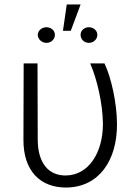

<svg xmlns="http://www.w3.org/2000/svg" viewBox="-20 -830 629 860"><path d="M86 -546 85 -205C84 -63 162 10 275 10C423 10 505 -112 504 -274C504 -367 478 -484 448 -546H384C417 -469 440 -363 441 -275C441 -146 377 -44 273 -44C200 -44 150 -96 149 -203L148 -546ZM149 -674C150 -654 167 -638 188 -638C209 -638 226 -654 226 -674C226 -693 209 -708 188 -708C167 -708 150 -693 149 -674ZM262 -692H297L341 -810H279ZM341 -674C341 -654 357 -638 378 -638C399 -638 416 -654 416 -674C416 -693 399 -708 378 -708C357 -708 341 -693 341 -674Z"/></svg>

Font: Wafeq Light
Style: Regular
Weight: 300
Designer: Rasmus Andersson & Azza Alameddine
Foundry: Google & TypeTogether
Version: Version 3.000;January 28, 2025;FontCreator 15.0.0.3014 64-bi